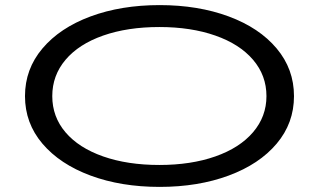

<svg xmlns="http://www.w3.org/2000/svg" viewBox="-20 -720 1251 753"><path d="M78 -343Q78 -449 146.5 -530Q215 -611 335 -655.5Q455 -700 606 -700Q757 -700 877 -655.5Q997 -611 1065 -530Q1133 -449 1133 -343Q1133 -237 1065 -156.5Q997 -76 877 -31.5Q757 13 606 13Q455 13 335 -31.5Q215 -76 146.5 -156.5Q78 -237 78 -343ZM1025 -343Q1025 -424 972.5 -485.5Q920 -547 824.5 -580.5Q729 -614 605 -614Q480 -614 384.5 -580.5Q289 -547 237 -485.5Q185 -424 185 -343Q185 -262 237 -201Q289 -140 384.5 -106.5Q480 -73 605 -73Q729 -73 824.5 -106.5Q920 -140 972.5 -201.5Q1025 -263 1025 -343Z"/></svg>

Font: BioRhyme Expanded
Style: Regular
Weight: 400
Width: 7
Designer: Aoife Mooney
Foundry: Aoife Mooney Type
Version: Version 1.001